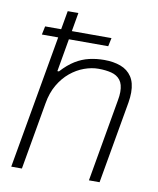

<svg xmlns="http://www.w3.org/2000/svg" viewBox="-82 -787 702 852"><g transform="rotate(10 269.0 -361.5)"><path d="M27 0 154 -723H202L155 -453H162Q192 -486 222 -504.5Q252 -523 284.5 -530.5Q317 -538 352 -538Q394 -538 426 -526Q458 -514 476 -487Q494 -460 494 -416Q494 -406 493 -394.5Q492 -383 490 -371L425 0H377L442 -372Q444 -382 445 -392Q446 -402 446 -410Q446 -445 431.5 -463.5Q417 -482 391.5 -488.5Q366 -495 333 -495Q302 -495 269 -483Q236 -471 207 -447Q178 -423 157 -387Q136 -351 128 -303L75 0ZM59 -601 67 -639H366L358 -601Z"/></g></svg>

Font: Archivo SemiBold Thin
Style: Italic
Weight: 250
Italic angle: -10°
Version: Version 2.001